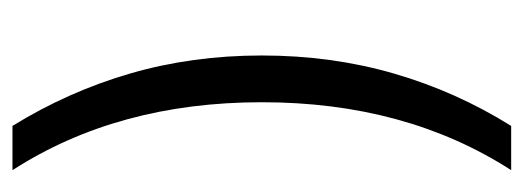

<svg xmlns="http://www.w3.org/2000/svg" viewBox="-286 -504 840 308"><g transform="rotate(90 134.0 -350.0)"><path d="M69 -350Q69 -462 98 -562Q127 -662 182 -750H253Q144 -581 144 -350Q144 -119 253 50H182Q127 -39 98 -138.5Q69 -238 69 -350Z"/></g></svg>

Font: Haskoy
Style: Regular
Weight: 400
Designer: Ertekin Erdin
Foundry: Ertekin Erdin
Version: Version 1.500